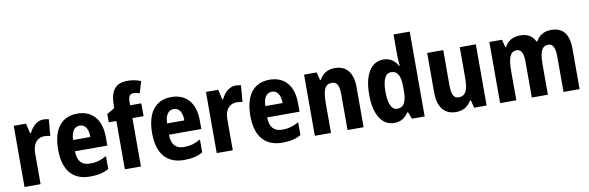

<svg xmlns="http://www.w3.org/2000/svg" viewBox="-52 -1224 5197 1694"><g transform="rotate(-10 2546.5 -377.5)"><path d="M326 -558C269 -558 223 -510 199 -458H192L171 -548H61V0H205V-278C205 -367 250 -411 311 -411C333 -411 350 -408 363 -404L376 -552C360 -556 342 -558 326 -558Z M631 -557C491 -557 410 -458 410 -271C410 -90 492 10 648 10C717 10 769 -2 816 -28V-144C765 -115 721 -103 667 -103C592 -103 555 -147 554 -233H844V-309C844 -465 766 -557 631 -557ZM635 -449C683 -449 710 -405 710 -334H555C558 -414 589 -449 635 -449Z M1204 -433V-548H1104V-572C1104 -627 1117 -648 1148 -648C1168 -648 1188 -644 1206 -638L1237 -742C1194 -758 1162 -765 1118 -765C1008 -765 961 -704 961 -563V-548L892 -507V-433H960V0H1104V-433Z M1473 -557C1333 -557 1252 -458 1252 -271C1252 -90 1334 10 1490 10C1559 10 1611 -2 1658 -28V-144C1607 -115 1563 -103 1509 -103C1434 -103 1397 -147 1396 -233H1686V-309C1686 -465 1608 -557 1473 -557ZM1477 -449C1525 -449 1552 -405 1552 -334H1397C1400 -414 1431 -449 1477 -449Z M2048 -558C1991 -558 1945 -510 1921 -458H1914L1893 -548H1783V0H1927V-278C1927 -367 1972 -411 2033 -411C2055 -411 2072 -408 2085 -404L2098 -552C2082 -556 2064 -558 2048 -558Z M2353 -557C2213 -557 2132 -458 2132 -271C2132 -90 2214 10 2370 10C2439 10 2491 -2 2538 -28V-144C2487 -115 2443 -103 2389 -103C2314 -103 2277 -147 2276 -233H2566V-309C2566 -465 2488 -557 2353 -557ZM2357 -449C2405 -449 2432 -405 2432 -334H2277C2280 -414 2311 -449 2357 -449Z M2937 -558C2875 -558 2828 -530 2800 -477H2792L2775 -548H2662V0H2807V-258C2807 -383 2826 -434 2891 -434C2938 -434 2955 -395 2955 -318V0H3099V-360C3099 -492 3039 -558 2937 -558Z M3373 10C3434 10 3470 -16 3501 -62H3508L3532 0H3646V-760H3501V-580C3501 -553 3504 -515 3507 -478H3502C3473 -530 3431 -558 3372 -558C3264 -558 3197 -455 3197 -274C3197 -94 3263 10 3373 10ZM3421 -109C3371 -109 3343 -163 3343 -274C3343 -381 3370 -436 3420 -436C3482 -436 3505 -386 3505 -284V-258C3505 -155 3480 -109 3421 -109Z M4201 -548H4057V-279C4057 -173 4041 -114 3970 -114C3927 -114 3909 -153 3909 -233V-548H3765V-191C3765 -60 3824 10 3927 10C3987 10 4035 -16 4064 -69H4072L4089 0H4201Z M4876 -558C4814 -558 4768 -531 4740 -480H4732C4711 -527 4669 -558 4600 -558C4534 -558 4484 -529 4460 -478H4453L4435 -548H4322V0H4467V-256C4467 -374 4484 -434 4546 -434C4587 -434 4606 -398 4606 -318V0H4750V-272C4750 -380 4770 -434 4829 -434C4870 -434 4890 -398 4890 -317V0H5034V-359C5034 -495 4981 -558 4876 -558Z"/></g></svg>

Font: Noto Sans Bengali Condensed
Style: Bold
Weight: 700
Width: 3
Designer: Joana Ranito - Universal Thirst; Jelle Bosma - Monotype Design Team
Foundry: Universal Thirst ehf.
Version: Version 3.000